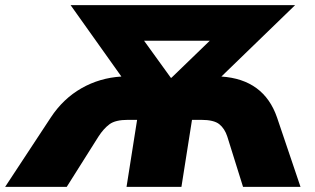

<svg xmlns="http://www.w3.org/2000/svg" viewBox="-73 -725 1221 745"><path d="M-53 0 124 -269Q172 -342 243 -382.5Q314 -423 398 -428L201 -705H1072L786 -428Q951 -417 1002 -269L1093 0H870L809 -195Q799 -226 778 -243Q757 -260 707 -260H672L631 0H418L459 -260H424Q375 -260 352 -243Q329 -226 309 -195L186 0ZM590 -423H592L741 -567H486Z"/></svg>

Font: Mulish ExtraBlack
Style: Italic
Weight: 1000
Italic angle: -9°
Designer: Vernon Adams
Foundry: Vernon Adams
Version: Version 3.603; ttfautohint (v1.8.3)